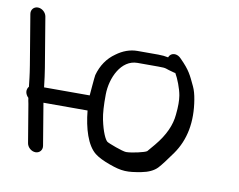

<svg xmlns="http://www.w3.org/2000/svg" viewBox="-85 -615 863 693"><g transform="rotate(10 346.0 -268.5)"><path d="M501.5 -446.4C498.4 -443.6 496.5 -440.9 494.8 -436.4C484.2 -438.7 472.1 -440 458.3 -440H382.3C354.9 -440 328.9 -430.3 305.3 -412.8C276.6 -392.9 257 -364 247.1 -327.7C245.7 -322.4 240 -252 240 -252H72.8C69.8 -278.6 66.5 -303.4 63.5 -321.5L33 -504.5C30.5 -519.5 15.9 -532 0.9 -532C-14.1 -532 -24.5 -519.5 -22 -504.5L8.5 -321.5C11.4 -303.7 13.6 -288.5 15 -276.2L18.6 -244.6C15 -241.1 11.3 -232.6 12.6 -224.5C13.8 -217.4 17.5 -210.4 23.5 -204.9C24.3 -199.2 25.6 -190.9 27.5 -183L50.8 -43.5C53.3 -28.5 67.8 -16 82.8 -16C97.9 -16 108.3 -28.5 105.8 -43.5L80.2 -197H241.9C248.1 -132.6 266 -72.9 299.1 -47C312.2 -36.8 330.3 -28.1 353.9 -19.5C401.8 -2 421.9 -2.4 471.7 -11.7C496.5 -16.4 516.2 -25.3 529.4 -39.2C540.8 -51.6 556 -71.8 576.2 -100.3C615.1 -155.2 627.8 -223.1 614.6 -302.4C611.5 -321.1 607.3 -336.5 601.3 -349.1C583.1 -387.2 577.4 -402.9 540 -440.3C527.4 -454 510.8 -454.6 501.5 -446.4ZM527.8 -385.5H530.2C541 -367.5 554.6 -332.4 558.7 -308C561.7 -290.3 561.8 -267.1 558.7 -238.2C555.5 -199.6 538 -159.7 503.4 -118.2C495 -108.6 487.5 -99.7 479.5 -90C472 -84.2 425.1 -73.5 404.7 -73.5C391.8 -73.5 337.7 -93.8 332.1 -98.1C324.7 -103.8 311.9 -128.6 302.4 -174.6C298.1 -195.4 296 -226 296.5 -265.5C297.2 -327 330.2 -397.5 389.3 -397.5H465.4C501.2 -397.5 487.5 -395.2 526.2 -385.9Z"/></g></svg>

Font: MewTooHand
Style: BdLta
Weight: 400
Designer: Mew Too, Robert Jablonski
Version: Version 0.77